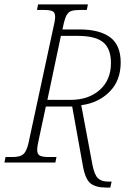

<svg xmlns="http://www.w3.org/2000/svg" viewBox="-37 -734 614 867"><path d="M443 113Q397 113 373 95Q349 77 338 19L289 -253H170L139 -108Q131 -74 131 -57Q131 -37 143.5 -31Q156 -25 181 -25H218L213 0H-17L-12 -25H18Q42 -25 56.5 -30.5Q71 -36 80 -53.5Q89 -71 96 -108L203 -605Q207 -622 209.5 -635.5Q212 -649 212 -658Q212 -678 200 -683.5Q188 -689 161 -689H130L135 -714H360L355 -689H324Q300 -689 285.5 -684.5Q271 -680 262.5 -663Q254 -646 247 -610L245 -601H322Q413 -601 460.5 -565.5Q508 -530 508 -452Q508 -370 457.5 -319.5Q407 -269 330 -259L381 13Q390 57 406 71.5Q422 86 451 86H467L461 113ZM281 -283Q363 -283 413.5 -328Q464 -373 464 -449Q464 -514 429 -543Q394 -572 314 -572H238L177 -283Z"/></svg>

Font: Noto Serif SemiCondensed ExtraLight
Style: Italic
Weight: 200
Width: 4
Italic angle: -12°
Designer: Monotype Design Team
Foundry: Monotype Imaging Inc.
Version: Version 2.013